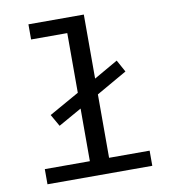

<svg xmlns="http://www.w3.org/2000/svg" viewBox="-82 -795 763 865"><g transform="rotate(-10 300.0 -362.5)"><path d="M359.4 -431.6 469.2 -494.6 499.5 -439.5 359.4 -359.4V-69.3H544.9V0H65.4V-69.3H271.5V-310.1L165 -250L133.8 -304.7L271.5 -382.3V-655.3H106V-724.6H359.4Z"/></g></svg>

Font: Liberation Mono
Style: Regular
Weight: 400
Monospace: yes
Designer: Steve Matteson
Foundry: Ascender Corporation
Version: Version 2.1.5